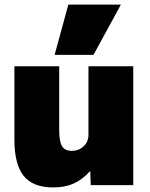

<svg xmlns="http://www.w3.org/2000/svg" viewBox="-20 -810 657 840"><path d="M43 -200V-520H239V-240Q239 -191 251.5 -170.5Q264 -150 293 -150Q325 -150 346 -170Q367 -190 367 -220V-520H563V0H377L375 -60H373Q339 -23 301 -6.5Q263 10 213 10Q124 10 83.5 -40.5Q43 -91 43 -200ZM219 -570 279 -790H509L389 -570Z"/></svg>

Font: Enso Black
Style: Regular
Weight: 900
Designer: Coji Morishita
Foundry: UNDERFOREST DESIGN
Version: Version 1.000